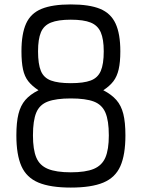

<svg xmlns="http://www.w3.org/2000/svg" viewBox="-20 -834 640 868"><path d="M300 14Q208 14 154 -8.5Q100 -31 77 -82.5Q54 -134 54 -222Q54 -281 63.5 -319Q73 -357 94.5 -382Q116 -407 154 -426Q125 -445 108 -466.5Q91 -488 84 -520.5Q77 -553 77 -602Q77 -681 98 -727.5Q119 -774 168 -794Q217 -814 300 -814Q384 -814 432.5 -794Q481 -774 502.5 -727.5Q524 -681 524 -602Q524 -553 516.5 -520.5Q509 -488 492.5 -466.5Q476 -445 447 -426Q484 -407 506 -382Q528 -357 537.5 -319Q547 -281 547 -222Q547 -134 524 -82.5Q501 -31 447 -8.5Q393 14 300 14ZM300 -55Q367 -55 404 -70.5Q441 -86 456.5 -122Q472 -158 472 -222Q472 -289 456.5 -325Q441 -361 404 -375Q367 -389 300 -389Q234 -389 196.5 -375Q159 -361 144 -325Q129 -289 129 -222Q129 -158 144 -122Q159 -86 196.5 -70.5Q234 -55 300 -55ZM300 -458Q358 -458 390 -470Q422 -482 435.5 -513Q449 -544 449 -602Q449 -657 435.5 -688Q422 -719 390 -732Q358 -745 300 -745Q243 -745 210.5 -732Q178 -719 165 -688Q152 -657 152 -602Q152 -544 165 -513Q178 -482 210.5 -470Q243 -458 300 -458Z"/></svg>

Font: Victor Mono
Style: Regular
Weight: 400
Monospace: yes
Designer: Rune Bjørnerås
Version: Version 1.561;gftools[0.9.30]